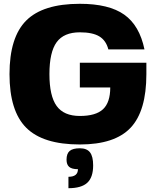

<svg xmlns="http://www.w3.org/2000/svg" viewBox="-20 -740 820 1010"><path d="M400 -280V-410H750V-350Q750 -156 667 -68Q584 20 400 20Q206 20 118 -68Q30 -156 30 -350Q30 -544 118 -632Q206 -720 400 -720Q553 -720 633.5 -663Q714 -606 740 -480H550Q538 -527 502.5 -548.5Q467 -570 400 -570Q316 -570 278 -518Q240 -466 240 -350Q240 -235 278 -182.5Q316 -130 400 -130Q484 -130 522 -165.5Q560 -201 560 -280ZM470 130Q470 193 439 221.5Q408 250 340 250V190Q390 190 390 150Q358 150 344 138Q330 126 330 100Q330 68 346.5 54Q363 40 400 40Q437 40 453.5 61.5Q470 83 470 130Z"/></svg>

Font: Fivo Sans Modern Heavy
Style: Regular
Weight: 900
Designer: Alexander Slobzheninov
Foundry: Alexander Slobzheninov
Version: 1.0